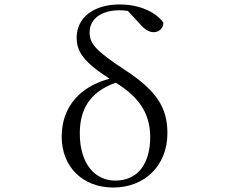

<svg xmlns="http://www.w3.org/2000/svg" viewBox="-20 -825 1040 859"><path d="M487 14C627 14 729 -84 729 -229C729 -345 679 -419 545 -508C407 -598 381 -630 381 -680C381 -742 435 -779 515 -779C528 -779 540 -778 552 -776L603 -721C627 -693 647 -681 668 -681C693 -681 711 -700 711 -724C674 -774 601 -805 515 -805C399 -805 323 -746 323 -657C323 -593 354 -548 470 -473C345 -439 256 -354 256 -213C256 -80 349 14 487 14ZM498 -455C595 -395 652 -324 652 -212C652 -92 596 -17 496 -17C405 -17 337 -92 337 -228C337 -331 378 -413 498 -455Z"/></svg>

Font: Harano Aji Mincho TW
Style: Regular
Weight: 400
Foundry: Masamichi Hosoda
Version: HaranoAjiMinchoTW-Regular version 20230610;ttx 4.39.4